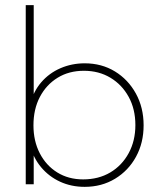

<svg xmlns="http://www.w3.org/2000/svg" viewBox="-20 -716 629 746"><path d="M309 10Q257 10 213.5 -10Q170 -30 139.5 -66.5Q109 -103 97 -152V-309Q109 -360 140 -396Q171 -432 215 -451Q259 -470 309 -470Q375 -470 426.5 -438.5Q478 -407 508 -352.5Q538 -298 538 -229Q538 -161 508.5 -107Q479 -53 427 -21.5Q375 10 309 10ZM80 0V-696H111V-348L101 -237L111 -123V0ZM303 -19Q363 -19 408.5 -46Q454 -73 480 -121Q506 -169 506 -230Q506 -292 480 -339.5Q454 -387 409 -414Q364 -441 306 -441Q248 -441 204 -414Q160 -387 135 -339.5Q110 -292 110 -229Q110 -168 134.5 -120.5Q159 -73 202.5 -46Q246 -19 303 -19Z"/></svg>

Font: Outfit Thin Thin
Style: Regular
Weight: 250
Version: Version 1.100;gftools[0.9.27]